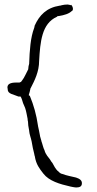

<svg xmlns="http://www.w3.org/2000/svg" viewBox="-20 -699 428 849"><path d="M14 -304C14 -283 40 -282 62 -272H71C76 -265 79 -252 82 -243L91 -222C96 -208 99 -188 102 -174V-173C102 -169 103 -164 104 -160V-158C104 -153 105 -150 105 -144C106 -138 107 -130 109 -121V-120C110 -105 117 -89 120 -73C123 -55 127 -34 132 -16V-14C132 -14 133 -9 134 -9V-7C140 28 154 46 172 69C197 101 243 115 292 126L302 128C308 129 313 130 317 130C333 130 341 125 342 114C344 98 331 91 316 86C296 81 276 78 255 70C246 69 238 59 236 57H235C226 48 218 34 212 22C209 19 205 13 201 6C195 -2 181 -17 177 -34C171 -45 168 -62 163 -75V-76L157 -97V-98C153 -117 152 -127 148 -142V-143C141 -192 129 -234 112 -275L107 -278C110 -287 113 -299 115 -309L116 -310C133 -343 153 -382 153 -430C158 -513 164 -595 232 -625L235 -628H240C264 -632 285 -638 297 -650H298C307 -656 301 -673 294 -678L293 -676C289 -677 283 -679 279 -679C270 -679 262 -678 253 -676C252 -675 246 -674 244 -674C186 -665 154 -632 133 -585C133 -583 132 -577 131 -575C115 -534 111 -476 109 -419V-417C107 -412 105 -401 105 -395V-393C101 -384 96 -376 92 -367L85 -354C81 -349 77 -341 73 -337L66 -334H51C26 -334 8 -327 14 -305ZM82 -244Z"/></svg>

Font: Scribbler
Style: Lt
Weight: 300
Designer: Mew Too
Foundry: Cannot Into Space Fonts
Version: Version 1.001